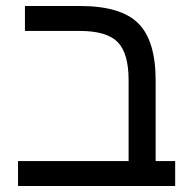

<svg xmlns="http://www.w3.org/2000/svg" viewBox="-20 -619 638 639"><path d="M63 -516V-599H247Q382 -599 440 -541.5Q498 -484 498 -351V-83H563V0H40V-83H408V-352Q408 -442 371.5 -479Q335 -516 246 -516Z"/></svg>

Font: Noto Sans Hebrew Droid
Style: Regular
Weight: 400
Designer: Monotype Design Team
Foundry: Monotype Imaging Inc.
Version: Version 1.100